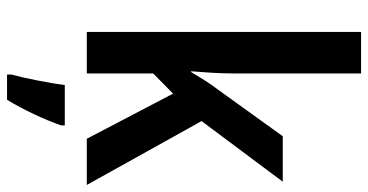

<svg xmlns="http://www.w3.org/2000/svg" viewBox="-264 -536 1021 532"><g transform="rotate(90 246.0 -269.5)"><path d="M183 -406V-760H68V0H183V-184L239 -239L364 0H492L315 -318L483 -543H357L226 -361C209 -339 196 -317 179 -289H177C180 -329 183 -364 183 -406ZM327 71V61H215C210 103 196 173 186 209V221H256C284 175 311 117 327 71Z"/></g></svg>

Font: Noto Sans Gujarati UI Condensed SemiBold
Style: Regular
Weight: 600
Width: 3
Designer: Jelle Bosma - Monotype Design Team, Universal Thirst
Foundry: Monotype Imaging Inc.
Version: Version 2.106